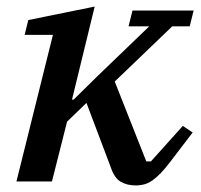

<svg xmlns="http://www.w3.org/2000/svg" viewBox="-20 -552 612 584"><path d="M392 12Q367 12 347.5 1Q328 -10 317 -43L243 -239L184 -182L138 0H30L141 -446H55L66 -491L268 -532L199 -249H204L274 -318L434 -472H371L383 -520H569L557 -472H504L329 -304L425 -61H439L536 -169L566 -149L498 -60Q482 -39 469 -25.5Q456 -12 444 -3.5Q432 5 419.5 8.5Q407 12 392 12Z"/></svg>

Font: IBM Plex Serif Medm
Style: Italic
Weight: 500
Italic angle: -14°
Designer: Mike Abbink, Paul van der Laan, Pieter van Rosmalen
Foundry: Bold Monday
Version: Version 3.001